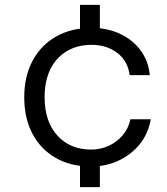

<svg xmlns="http://www.w3.org/2000/svg" viewBox="-20 -675 690 792"><path d="M310 -533V-655H392V-533ZM310 97V-13H392V97ZM356 12Q272 12 210 -23.5Q148 -59 114 -123Q80 -187 80 -274Q80 -361 115 -425.5Q150 -490 212.5 -525Q275 -560 358 -560Q422 -560 474 -536Q526 -512 559 -468.5Q592 -425 598 -365H515Q507 -424 463.5 -457Q420 -490 358 -490Q299 -490 255 -463.5Q211 -437 187.5 -389Q164 -341 164 -274Q164 -174 216.5 -116Q269 -58 356 -58Q394 -58 427.5 -73Q461 -88 485.5 -116.5Q510 -145 518 -183H602Q591 -122 555.5 -79Q520 -36 468 -12Q416 12 356 12Z"/></svg>

Font: Azeret Mono Light
Style: Regular
Weight: 300
Designer: Martin Vácha
Foundry: Displaay
Version: Version 1.002